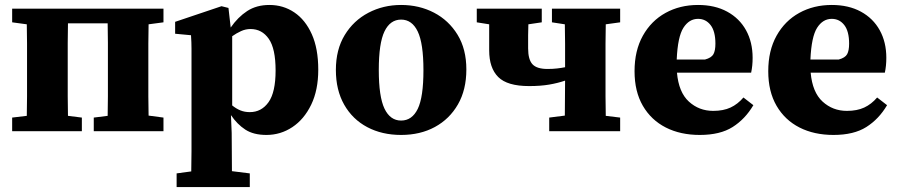

<svg xmlns="http://www.w3.org/2000/svg" viewBox="-20 -529 3624 774"><path d="M29 0V-55L88 -62Q89 -100 89 -140.5Q89 -181 89 -215V-279Q89 -313 89 -353.5Q89 -394 88 -431L29 -439V-494H639V-439L579 -431Q578 -394 578 -353.5Q578 -313 578 -279V-215Q578 -181 578 -140.5Q578 -100 579 -63L639 -55V0H358V-55L414 -62Q415 -100 415 -140.5Q415 -181 415 -215V-279Q415 -314 415 -356Q415 -398 414 -435H254Q253 -398 253 -356Q253 -314 253 -279V-215Q253 -181 253 -140.5Q253 -100 254 -62L310 -55V0Z M990 -412Q970 -412 951.5 -403.5Q933 -395 916 -383V-104Q932 -91 949 -84Q966 -77 987 -77Q1034 -77 1062.5 -117Q1091 -157 1091 -245Q1091 -333 1063.5 -372.5Q1036 -412 990 -412ZM1054 15Q1002 15 969 -6.5Q936 -28 911 -65L914 7Q914 42 914.5 80.5Q915 119 915 161L987 170V225H692V170L751 162Q752 119 752 80Q752 41 752 4V-271Q752 -308 752 -332.5Q752 -357 750 -387L686 -393V-441L873 -504L901 -497L910 -418Q939 -460 976.5 -484.5Q1014 -509 1066 -509Q1122 -509 1166.5 -479Q1211 -449 1237 -391Q1263 -333 1263 -248Q1263 -166 1234.5 -107Q1206 -48 1158.5 -16.5Q1111 15 1054 15Z M1597 15Q1520 15 1460.5 -16.5Q1401 -48 1367.5 -107Q1334 -166 1334 -247Q1334 -329 1369.5 -387.5Q1405 -446 1465 -477.5Q1525 -509 1597 -509Q1670 -509 1729.5 -478Q1789 -447 1824.5 -389Q1860 -331 1860 -249Q1860 -167 1826 -108Q1792 -49 1733 -17Q1674 15 1597 15ZM1597 -43Q1641 -43 1664 -90Q1687 -137 1687 -246Q1687 -354 1664 -402Q1641 -450 1597 -450Q1553 -450 1530 -402.5Q1507 -355 1507 -247Q1507 -139 1530 -91Q1553 -43 1597 -43Z M2205 -439V-494H2480V-439L2422 -431Q2421 -394 2421 -353.5Q2421 -313 2421 -279V-215Q2421 -181 2421 -140.5Q2421 -100 2422 -62L2480 -55V0H2194V-55L2257 -63Q2257 -97 2257.5 -134.5Q2258 -172 2258 -204Q2229 -194 2194 -188Q2159 -182 2113 -182Q2025 -182 1988.5 -218.5Q1952 -255 1952 -326Q1952 -352 1952 -378.5Q1952 -405 1952 -431L1902 -439V-494H2164V-439L2110 -431Q2109 -411 2109 -387Q2109 -363 2109 -334Q2109 -289 2126.5 -270Q2144 -251 2187 -251Q2208 -251 2225.5 -253Q2243 -255 2258 -258V-279Q2258 -313 2258 -353.5Q2258 -394 2257 -431Z M2794 -453Q2758 -453 2735 -417Q2712 -381 2708 -289H2822Q2848 -296 2856 -310.5Q2864 -325 2864 -353Q2864 -403 2844.5 -428Q2825 -453 2794 -453ZM2801 15Q2723 15 2664 -15Q2605 -45 2571.5 -102.5Q2538 -160 2538 -242Q2538 -325 2571.5 -385Q2605 -445 2663 -477Q2721 -509 2794 -509Q2862 -509 2911.5 -482Q2961 -455 2987.5 -407Q3014 -359 3014 -296Q3014 -263 3008 -236H2709Q2716 -157 2757 -119.5Q2798 -82 2855 -82Q2896 -82 2925 -95.5Q2954 -109 2977 -136L3017 -105Q2984 -49 2933.5 -17Q2883 15 2801 15Z M3333 -453Q3297 -453 3274 -417Q3251 -381 3247 -289H3361Q3387 -296 3395 -310.5Q3403 -325 3403 -353Q3403 -403 3383.5 -428Q3364 -453 3333 -453ZM3340 15Q3262 15 3203 -15Q3144 -45 3110.5 -102.5Q3077 -160 3077 -242Q3077 -325 3110.5 -385Q3144 -445 3202 -477Q3260 -509 3333 -509Q3401 -509 3450.5 -482Q3500 -455 3526.5 -407Q3553 -359 3553 -296Q3553 -263 3547 -236H3248Q3255 -157 3296 -119.5Q3337 -82 3394 -82Q3435 -82 3464 -95.5Q3493 -109 3516 -136L3556 -105Q3523 -49 3472.5 -17Q3422 15 3340 15Z"/></svg>

Font: Source Serif 4 SmText
Style: Bold
Weight: 700
Designer: Frank Grießhammer
Foundry: Adobe
Version: Version 4.005;hotconv 1.1.0;makeotfexe 2.6.0